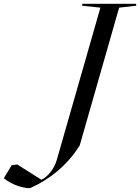

<svg xmlns="http://www.w3.org/2000/svg" viewBox="-289 -720 732 1004"><path d="M-132 264C-32 220 64 144 128 40L334 -680L423 -690V-700H141V-690L236 -680L8 116C-5 161 -36 202 -72 220L-199 140L-228 144L-269 212C-225 248 -168 264 -132 264Z"/></svg>

Font: Mazius Display Extra italic
Style: Regular
Weight: 400
Italic angle: -17°
Designer: Alberto Casagrande & Collletttivo
Foundry: Collletttivo
Version: Version 2.000;Glyphs 3.2 (3217)